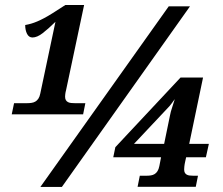

<svg xmlns="http://www.w3.org/2000/svg" viewBox="-20 -739 880 759"><path d="M312.5 -719.2 241.2 -382.8Q238.8 -374 238 -366.7Q237.3 -359.4 237.3 -356.9Q237.3 -348.1 240.5 -343Q243.7 -337.9 249 -335.2Q254.4 -332.5 261.5 -331.8Q268.6 -331.1 276.4 -331.1H317.4L308.6 -287.1H26.4L35.6 -331.1H86.4Q95.7 -331.1 104.2 -332.3Q112.8 -333.5 119.6 -337.4Q126.5 -341.3 131.6 -348.9Q136.7 -356.4 139.2 -369.1L199.2 -652.8Q170.9 -625 148.7 -607.9Q126.5 -590.8 108.4 -590.8Q94.2 -590.8 86.9 -605.2Q79.6 -619.6 79.6 -640.1Q91.3 -642.1 103 -645.5Q114.7 -648.9 127.4 -654.3Q140.1 -659.7 154.8 -667.5Q169.4 -675.3 186.5 -686L238.3 -719.2ZM224.6 0H139.6L647 -713.9H731ZM715.8 -117.2 711.9 -99.6Q709.5 -88.9 708.7 -80.6Q708 -72.3 708 -69.3Q708 -61 710.7 -56.2Q713.4 -51.3 718.3 -48.6Q723.1 -45.9 729.5 -45.2Q735.8 -44.4 742.7 -44.4H762.7L753.9 -0.5H523.9L532.7 -44.4H561Q569.3 -44.4 576.9 -45.7Q584.5 -46.9 591.1 -50.8Q597.7 -54.7 602.5 -62.3Q607.4 -69.8 609.9 -82.5L616.7 -117.2H427.7L436 -157.2L693.8 -432.6H782.7L728 -170.4H805.7L793.9 -117.2ZM651.9 -282.2Q654.8 -297.9 660.2 -313.2Q665.5 -328.6 670.9 -347.2Q665.5 -338.9 659.2 -331.1Q652.8 -323.2 649.9 -319.3L509.8 -170.4H628.9Z"/></svg>

Font: Droid Serif
Style: Bold Italic
Weight: 700
Italic angle: -12°
Designer: Monotype Design team
Foundry: Monotype Imaging Inc.
Version: Version 1.03